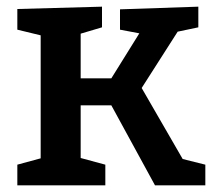

<svg xmlns="http://www.w3.org/2000/svg" viewBox="-20 -556 644 576"><path d="M405 -292 528 -79 596 -62V0H445L314 -240H222V-82L296 -62V0H32V-62L102 -81V-450L32 -467V-529L286 -536V-474L222 -455V-321H314L398 -456L340 -467V-528L575 -536V-474L513 -461Z"/></svg>

Font: Bitter Pro SemiBold
Style: Regular
Weight: 600
Designer: Sol Matas, and Bitter project Authors
Foundry: Sol Matas
Version: Version 1.010